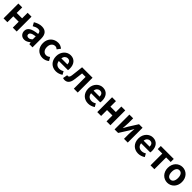

<svg xmlns="http://www.w3.org/2000/svg" viewBox="728 -2845 5129 5129"><g transform="rotate(45 3293.0 -280.0)"><path d="M79 -560H225V-351H429V-560H576V0H429V-223H225V0H79Z M871 14Q833 14 802.5 1.5Q772 -11 750.5 -33.5Q729 -56 717 -86Q705 -116 705 -152Q705 -242 781.5 -291.5Q858 -341 1027 -359Q1025 -401 1004.5 -428.5Q984 -456 932 -456Q893 -456 855 -441Q817 -426 778 -403L725 -500Q775 -531 834 -552.5Q893 -574 959 -574Q1066 -574 1120 -511.5Q1174 -449 1174 -327V0H1054L1043 -60H1040Q1003 -28 961 -7Q919 14 871 14ZM919 -101Q951 -101 976 -115.5Q1001 -130 1027 -156V-269Q976 -262 941 -252Q906 -242 885 -228.5Q864 -215 854.5 -199Q845 -183 845 -164Q845 -131 866 -116Q887 -101 919 -101Z M1562 14Q1504 14 1454 -6Q1404 -26 1367.5 -63.5Q1331 -101 1310 -155.5Q1289 -210 1289 -279Q1289 -349 1312.5 -404Q1336 -459 1375 -496.5Q1414 -534 1466 -554Q1518 -574 1575 -574Q1627 -574 1667 -556Q1707 -538 1738 -512L1668 -417Q1647 -435 1626.5 -444.5Q1606 -454 1582 -454Q1518 -454 1478.5 -406.5Q1439 -359 1439 -279Q1439 -200 1478 -153Q1517 -106 1578 -106Q1608 -106 1636 -118.5Q1664 -131 1687 -151L1745 -54Q1705 -19 1657 -2.5Q1609 14 1562 14Z M2064 14Q2005 14 1954.5 -6Q1904 -26 1866.5 -63.5Q1829 -101 1807.5 -155.5Q1786 -210 1786 -279Q1786 -347 1808 -401.5Q1830 -456 1866.5 -494.5Q1903 -533 1950 -553.5Q1997 -574 2047 -574Q2105 -574 2148.5 -554Q2192 -534 2221.5 -498Q2251 -462 2266 -413Q2281 -364 2281 -306Q2281 -286 2279 -267.5Q2277 -249 2274 -239H1929Q1938 -170 1979.5 -134.5Q2021 -99 2084 -99Q2119 -99 2149.5 -109Q2180 -119 2210 -138L2260 -48Q2218 -19 2167.5 -2.5Q2117 14 2064 14ZM2155 -336Q2155 -393 2129 -426.5Q2103 -460 2049 -460Q2005 -460 1970 -428.5Q1935 -397 1927 -336Z M2393 14Q2359 14 2331 2L2356 -130Q2362 -128 2368.5 -126.5Q2375 -125 2383 -125Q2408 -125 2424.5 -146.5Q2441 -168 2448 -219Q2459 -304 2468 -389Q2477 -474 2487 -560H2882V0H2735V-444H2603Q2595 -378 2587.5 -311.5Q2580 -245 2570 -179Q2557 -85 2513 -35.5Q2469 14 2393 14Z M3282 14Q3223 14 3172.5 -6Q3122 -26 3084.5 -63.5Q3047 -101 3025.5 -155.5Q3004 -210 3004 -279Q3004 -347 3026 -401.5Q3048 -456 3084.5 -494.5Q3121 -533 3168 -553.5Q3215 -574 3265 -574Q3323 -574 3366.5 -554Q3410 -534 3439.5 -498Q3469 -462 3484 -413Q3499 -364 3499 -306Q3499 -286 3497 -267.5Q3495 -249 3492 -239H3147Q3156 -170 3197.5 -134.5Q3239 -99 3302 -99Q3337 -99 3367.5 -109Q3398 -119 3428 -138L3478 -48Q3436 -19 3385.5 -2.5Q3335 14 3282 14ZM3373 -336Q3373 -393 3347 -426.5Q3321 -460 3267 -460Q3223 -460 3188 -428.5Q3153 -397 3145 -336Z M3620 -560H3766V-351H3970V-560H4117V0H3970V-223H3766V0H3620Z M4274 -560H4416V-383Q4416 -341 4411.5 -288Q4407 -235 4403 -183H4407Q4414 -195 4423 -210.5Q4432 -226 4441 -241.5Q4450 -257 4459 -272.5Q4468 -288 4474 -300L4638 -560H4772V0H4630V-176Q4630 -219 4634 -271.5Q4638 -324 4643 -377H4639Q4632 -365 4623 -349.5Q4614 -334 4605 -318Q4596 -302 4587.5 -286.5Q4579 -271 4572 -259L4408 0H4274Z M5172 14Q5113 14 5062.5 -6Q5012 -26 4974.5 -63.5Q4937 -101 4915.5 -155.5Q4894 -210 4894 -279Q4894 -347 4916 -401.5Q4938 -456 4974.5 -494.5Q5011 -533 5058 -553.5Q5105 -574 5155 -574Q5213 -574 5256.5 -554Q5300 -534 5329.5 -498Q5359 -462 5374 -413Q5389 -364 5389 -306Q5389 -286 5387 -267.5Q5385 -249 5382 -239H5037Q5046 -170 5087.5 -134.5Q5129 -99 5192 -99Q5227 -99 5257.5 -109Q5288 -119 5318 -138L5368 -48Q5326 -19 5275.5 -2.5Q5225 14 5172 14ZM5263 -336Q5263 -393 5237 -426.5Q5211 -460 5157 -460Q5113 -460 5078 -428.5Q5043 -397 5035 -336Z M5632 -444H5461V-560H5950V-444H5778V0H5632Z M6273 14Q6220 14 6171.5 -6Q6123 -26 6086 -63.5Q6049 -101 6026.5 -155.5Q6004 -210 6004 -279Q6004 -349 6026.5 -404Q6049 -459 6086 -496.5Q6123 -534 6171.5 -554Q6220 -574 6273 -574Q6325 -574 6374 -554Q6423 -534 6460 -496.5Q6497 -459 6519.5 -404Q6542 -349 6542 -279Q6542 -210 6519.5 -155.5Q6497 -101 6460 -63.5Q6423 -26 6374 -6Q6325 14 6273 14ZM6273 -106Q6330 -106 6361 -153Q6392 -200 6392 -279Q6392 -359 6361 -406.5Q6330 -454 6273 -454Q6216 -454 6185 -406.5Q6154 -359 6154 -279Q6154 -200 6185 -153Q6216 -106 6273 -106Z"/></g></svg>

Font: SpoqaHanSansJP-Bold
Style: Regular
Weight: 700
Designer: [Source Han Sans]
Ryoko NISHIZUKA  (kana & ideographs); Paul D. Hunt (Latin, Greek & Cyrillic); Wenlong ZHANG  (bopomofo
Foundry: Spoqa (http://bi.spoqa.com)
Version: Version 1.002.20150607